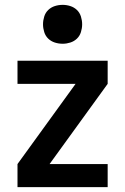

<svg xmlns="http://www.w3.org/2000/svg" viewBox="-20 -770 515 790"><path d="M52 0V-95L291 -425H52V-520H423V-425L184 -95H423V0ZM238 -590Q221 -590 205.5 -595Q190 -600 178.5 -611Q167 -622 162 -638Q157 -654 157 -670Q157 -686 162 -702Q167 -718 178.5 -729Q190 -740 205.5 -745Q221 -750 238 -750Q254 -750 269.5 -745Q285 -740 296.5 -729Q308 -718 313 -702Q318 -686 318 -670Q318 -654 313 -638Q308 -622 296.5 -611Q285 -600 269.5 -595Q254 -590 238 -590Z"/></svg>

Font: Iosevka QP
Style: Bold
Weight: 700
Designer: Belleve Invis
Foundry: Belleve Invis
Version: Version 20.0.0; ttfautohint (v1.8.4)